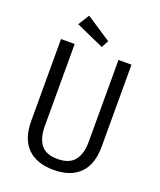

<svg xmlns="http://www.w3.org/2000/svg" viewBox="-165 -1007 938 1124"><g transform="rotate(20 304.5 -445.0)"><path d="M170 -720V-210Q170 -135 201 -94Q232 -53 305 -53Q378 -53 410.5 -94Q443 -135 443 -210V-720H524V-209Q524 -99 467.5 -42Q411 15 305 15Q199 15 142 -42Q85 -99 85 -209V-720ZM349 -802 325 -758 150 -836 193 -905Z"/></g></svg>

Font: Carrois Gothic SC
Style: Regular
Weight: 400
Designer: Ralph du Carrois
Foundry: Ralph du Carrois
Version: Version 1.002